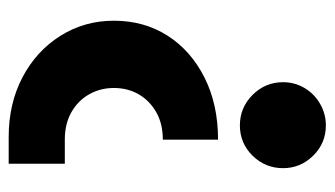

<svg xmlns="http://www.w3.org/2000/svg" viewBox="-180 -382 752 431"><g transform="rotate(90 195.5 -166.0)"><path d="M287 190Q212 190 153 159Q94 128 60 74Q26 20 26 -46Q26 -114 59.5 -166.5Q93 -219 153.5 -249.5Q214 -280 293 -280V-156Q257 -156 231 -141Q205 -126 191 -101.5Q177 -77 177 -46Q177 -16 191 9Q205 34 231 49Q257 64 293 64H347V190ZM261 -522Q301 -522 329 -493.5Q357 -465 357 -426Q357 -386 329 -357.5Q301 -329 261 -329Q221 -329 192.5 -357.5Q164 -386 164 -426Q164 -452 177 -474Q190 -496 212.5 -509Q235 -522 261 -522Z"/></g></svg>

Font: MuseoModerno Thin
Style: Bold
Weight: 700
Version: Version 1.003